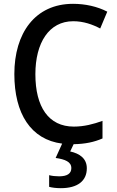

<svg xmlns="http://www.w3.org/2000/svg" viewBox="-20 -744 610 1004"><path d="M434 136C434 85 397 59 347 48L365 10C426 9 472 -1 516 -20V-112C469 -95 420 -82 366 -82C234 -82 165 -185 165 -356C165 -520 236 -633 363 -633C417 -633 464 -616 504 -595L541 -683C489 -710 426 -724 362 -724C163 -724 55 -570 55 -357C55 -150 141 -14 305 7L271 82C320 89 353 102 353 135C353 164 331 178 289 178C271 178 251 176 237 172V233C251 237 273 240 298 240C386 240 434 202 434 136Z"/></svg>

Font: Noto Sans Devanagari SemiCondensed Medium
Style: Regular
Weight: 500
Width: 4
Designer: Jelle Bosma - Monotype Design Team
Foundry: Monotype Imaging Inc.
Version: Version 2.004